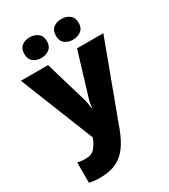

<svg xmlns="http://www.w3.org/2000/svg" viewBox="-239 -880 1087 1232"><g transform="rotate(-30 304.5 -263.5)"><path d="M-1 -553.2H200.2L293.9 -235.8Q296.9 -225.6 299.6 -208.5Q302.2 -191.4 303.2 -175.8H307.1Q309.6 -195.8 312.7 -210.7Q315.9 -225.6 318.8 -234.9L415 -553.2H609.9L391.1 35.2Q365.7 102.5 332.3 148.2Q298.8 193.8 249.8 217Q200.7 240.2 127.9 240.2Q101.6 240.2 82.8 237.5Q64 234.9 49.8 231.9V82Q60.5 84 76.2 85.9Q91.8 87.9 108.9 87.9Q156.2 87.9 178.5 60.3Q200.7 32.7 214.8 -2.9L216.8 -7.8ZM104 -689.9Q104 -730 127.9 -748.5Q151.9 -767.1 187 -767.1Q220.7 -767.1 245.8 -748.5Q271 -730 271 -689.9Q271 -651.4 245.8 -632.6Q220.7 -613.8 187 -613.8Q151.9 -613.8 127.9 -632.6Q104 -651.4 104 -689.9ZM337.9 -689.9Q337.9 -730 362.1 -748.5Q386.2 -767.1 421.9 -767.1Q456.1 -767.1 481.2 -748.5Q506.3 -730 506.3 -689.9Q506.3 -651.4 481.2 -632.6Q456.1 -613.8 421.9 -613.8Q386.2 -613.8 362.1 -632.6Q337.9 -651.4 337.9 -689.9Z"/></g></svg>

Font: Open Sans ExtraBold
Style: Regular
Weight: 800
Designer: Monotype Design Team
Foundry: Monotype Imaging Inc.
Version: Version 3.003; ttfautohint (v1.8.4)